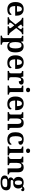

<svg xmlns="http://www.w3.org/2000/svg" viewBox="2732 -3539 1047 6551"><g transform="rotate(90 3255.5 -263.5)"><path d="M300 10Q178 10 114 -62Q50 -134 50 -265Q50 -405 112.5 -476.5Q175 -548 289 -548Q394 -548 454 -487.5Q514 -427 514 -308V-258H185Q187 -155 222.5 -108Q258 -61 324 -61Q375 -61 411.5 -83.5Q448 -106 465 -138Q490 -125 490 -94Q490 -69 469.5 -45Q449 -21 407 -5.5Q365 10 300 10ZM379 -319Q379 -396 358.5 -441.5Q338 -487 290 -487Q243 -487 216.5 -444Q190 -401 187 -319Z M568 0V-49H577Q613 -49 634.5 -62.5Q656 -76 686 -113L812 -269L686 -434Q643 -487 600 -487H587V-536H881V-487H878Q844 -487 832.5 -478.5Q821 -470 821 -458Q821 -447 826.5 -437Q832 -427 844 -412L903 -336L952 -399Q964 -415 970.5 -429.5Q977 -444 977 -457Q977 -475 962.5 -481Q948 -487 925 -487H922V-536H1149V-487H1140Q1111 -487 1091 -474.5Q1071 -462 1039 -423L936 -293L1083 -102Q1105 -74 1124.5 -61.5Q1144 -49 1163 -49H1176V0H878V-49H883Q943 -49 943 -82Q943 -94 936 -107.5Q929 -121 905 -151L845 -227L775 -137Q766 -125 759 -110.5Q752 -96 752 -82Q752 -66 766.5 -57.5Q781 -49 814 -49H817V0Z M1197 240V191H1207Q1225 191 1242 186.5Q1259 182 1270.5 167.5Q1282 153 1282 123V-417Q1282 -463 1261 -475Q1240 -487 1210 -487H1201V-536H1390L1405 -454H1409Q1431 -495 1467.5 -520.5Q1504 -546 1562 -546Q1662 -546 1714.5 -479Q1767 -412 1767 -267Q1767 -122 1715 -55.5Q1663 11 1565 11Q1508 11 1472 -11.5Q1436 -34 1414 -71H1408Q1410 -55 1411.5 -32.5Q1413 -10 1414 11.5Q1415 33 1415 47V125Q1415 154 1426.5 168Q1438 182 1455 186.5Q1472 191 1489 191H1505V240ZM1528 -59Q1584 -59 1608 -111.5Q1632 -164 1632 -267Q1632 -369 1608 -422Q1584 -475 1529 -475Q1463 -475 1439 -422Q1415 -369 1415 -267Q1415 -163 1439 -111Q1463 -59 1528 -59Z M2117 10Q1995 10 1931 -62Q1867 -134 1867 -265Q1867 -405 1929.5 -476.5Q1992 -548 2106 -548Q2211 -548 2271 -487.5Q2331 -427 2331 -308V-258H2002Q2004 -155 2039.5 -108Q2075 -61 2141 -61Q2192 -61 2228.5 -83.5Q2265 -106 2282 -138Q2307 -125 2307 -94Q2307 -69 2286.5 -45Q2266 -21 2224 -5.5Q2182 10 2117 10ZM2196 -319Q2196 -396 2175.5 -441.5Q2155 -487 2107 -487Q2060 -487 2033.5 -444Q2007 -401 2004 -319Z M2400 0V-49H2403Q2437 -49 2459.5 -61.5Q2482 -74 2482 -121V-419Q2482 -463 2461 -475Q2440 -487 2407 -487H2404V-536H2590L2609 -451H2614Q2634 -496 2662.5 -521.5Q2691 -547 2754 -547Q2811 -547 2839 -527Q2867 -507 2867 -469Q2867 -428 2837.5 -404.5Q2808 -381 2751 -381Q2751 -422 2740 -442Q2729 -462 2701 -462Q2674 -462 2657 -442.5Q2640 -423 2631 -394Q2622 -365 2618.5 -335Q2615 -305 2615 -284V-116Q2615 -72 2636.5 -60.5Q2658 -49 2689 -49H2719V0Z M3050 -629Q3018 -629 2996 -645.5Q2974 -662 2974 -698Q2974 -735 2996 -751Q3018 -767 3050 -767Q3080 -767 3103 -751Q3126 -735 3126 -698Q3126 -662 3103 -645.5Q3080 -629 3050 -629ZM2901 0V-49H2913Q2930 -49 2947.5 -53.5Q2965 -58 2976.5 -72Q2988 -86 2988 -115V-423Q2988 -451 2976.5 -464.5Q2965 -478 2947.5 -482.5Q2930 -487 2913 -487H2904V-536H3121V-117Q3121 -87 3132.5 -72.5Q3144 -58 3161 -53.5Q3178 -49 3195 -49H3208V0Z M3523 10Q3401 10 3337 -62Q3273 -134 3273 -265Q3273 -405 3335.5 -476.5Q3398 -548 3512 -548Q3617 -548 3677 -487.5Q3737 -427 3737 -308V-258H3408Q3410 -155 3445.5 -108Q3481 -61 3547 -61Q3598 -61 3634.5 -83.5Q3671 -106 3688 -138Q3713 -125 3713 -94Q3713 -69 3692.5 -45Q3672 -21 3630 -5.5Q3588 10 3523 10ZM3602 -319Q3602 -396 3581.5 -441.5Q3561 -487 3513 -487Q3466 -487 3439.5 -444Q3413 -401 3410 -319Z M3805 0V-49H3809Q3842 -49 3865 -61.5Q3888 -74 3888 -119V-421Q3888 -463 3867 -475Q3846 -487 3813 -487H3810V-536H4004L4017 -462H4022Q4052 -518 4090 -533Q4128 -548 4176 -548Q4253 -548 4297.5 -502Q4342 -456 4342 -354V-121Q4342 -74 4360 -61.5Q4378 -49 4411 -49H4415V0H4209V-334Q4209 -399 4189 -434.5Q4169 -470 4119 -470Q4082 -470 4060.5 -448Q4039 -426 4030 -390Q4021 -354 4021 -313V-115Q4021 -72 4041.5 -60.5Q4062 -49 4095 -49H4099V0Z M4733 10Q4662 10 4607.5 -17Q4553 -44 4522.5 -104.5Q4492 -165 4492 -266Q4492 -373 4523.5 -435Q4555 -497 4608.5 -522.5Q4662 -548 4729 -548Q4815 -548 4867 -519.5Q4919 -491 4919 -444Q4919 -411 4894.5 -388.5Q4870 -366 4804 -366Q4804 -417 4789 -454Q4774 -491 4732 -491Q4700 -491 4676.5 -471Q4653 -451 4640 -402.5Q4627 -354 4627 -267Q4627 -164 4657.5 -113Q4688 -62 4756 -62Q4806 -62 4843 -84Q4880 -106 4897 -139Q4919 -125 4919 -95Q4919 -71 4899 -46.5Q4879 -22 4838 -6Q4797 10 4733 10Z M5125 -629Q5093 -629 5071 -645.5Q5049 -662 5049 -698Q5049 -735 5071 -751Q5093 -767 5125 -767Q5155 -767 5178 -751Q5201 -735 5201 -698Q5201 -662 5178 -645.5Q5155 -629 5125 -629ZM4976 0V-49H4988Q5005 -49 5022.5 -53.5Q5040 -58 5051.5 -72Q5063 -86 5063 -115V-423Q5063 -451 5051.5 -464.5Q5040 -478 5022.5 -482.5Q5005 -487 4988 -487H4979V-536H5196V-117Q5196 -87 5207.5 -72.5Q5219 -58 5236 -53.5Q5253 -49 5270 -49H5283V0Z M5321 0V-49H5325Q5358 -49 5381 -61.5Q5404 -74 5404 -119V-421Q5404 -463 5383 -475Q5362 -487 5329 -487H5326V-536H5520L5533 -462H5538Q5568 -518 5606 -533Q5644 -548 5692 -548Q5769 -548 5813.5 -502Q5858 -456 5858 -354V-121Q5858 -74 5876 -61.5Q5894 -49 5927 -49H5931V0H5725V-334Q5725 -399 5705 -434.5Q5685 -470 5635 -470Q5598 -470 5576.5 -448Q5555 -426 5546 -390Q5537 -354 5537 -313V-115Q5537 -72 5557.5 -60.5Q5578 -49 5611 -49H5615V0Z M6192 240Q6079 240 6023 203.5Q5967 167 5967 99Q5967 44 6003 14.5Q6039 -15 6099 -21Q6074 -31 6053 -52.5Q6032 -74 6032 -108Q6032 -140 6053.5 -164Q6075 -188 6113 -209Q6069 -226 6042 -266Q6015 -306 6015 -363Q6015 -450 6064.5 -499Q6114 -548 6217 -548Q6252 -548 6283 -538.5Q6314 -529 6334 -516Q6356 -541 6380.5 -556.5Q6405 -572 6436 -572Q6470 -572 6486.5 -555.5Q6503 -539 6503 -516Q6503 -494 6489 -477.5Q6475 -461 6438 -461Q6438 -478 6428 -489Q6418 -500 6402 -500Q6381 -500 6366 -489Q6385 -467 6398 -435Q6411 -403 6411 -364Q6411 -289 6363.5 -239.5Q6316 -190 6217 -190Q6205 -190 6187.5 -191Q6170 -192 6160 -194Q6144 -186 6132.5 -172Q6121 -158 6121 -139Q6121 -105 6173 -105H6291Q6387 -105 6430.5 -64Q6474 -23 6474 47Q6474 137 6405 188.5Q6336 240 6192 240ZM6214 -245Q6256 -245 6272.5 -276Q6289 -307 6289 -365Q6289 -424 6272 -458Q6255 -492 6213 -492Q6171 -492 6154 -457.5Q6137 -423 6137 -364Q6137 -308 6154.5 -276.5Q6172 -245 6214 -245ZM6194 184Q6289 184 6328 155.5Q6367 127 6367 77Q6367 40 6344.5 26.5Q6322 13 6279 13H6169Q6146 13 6124 19Q6102 25 6087.5 42.5Q6073 60 6073 95Q6073 138 6101.5 161Q6130 184 6194 184Z"/></g></svg>

Font: Noto Serif Tibetan SemiBold
Style: Regular
Weight: 600
Designer: Monotype Design Team
Foundry: Monotype Imaging Inc.
Version: Version 2.103; ttfautohint (v1.8.4.7-5d5b)